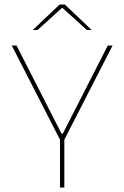

<svg xmlns="http://www.w3.org/2000/svg" viewBox="-20 -844 560 864"><path d="M251 -213.5 33 -639H54.5L201.5 -351L257 -242.5H262.5L318 -351L465 -639H486.5L268.5 -213.5ZM250 0V-235.5H269.5V0ZM248 -823.5H272L392 -709.5V-709H371L261.5 -808H258.5L149 -709H128V-709.5Z"/></svg>

Font: Anek Latin Thin
Style: Regular
Weight: 250
Designer: Yesha Goshar
Foundry: Ek Type
Version: Version 1.003